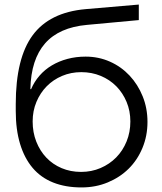

<svg xmlns="http://www.w3.org/2000/svg" viewBox="-20 -808 708 841"><path d="M113 -418Q116 -548 177.5 -618Q239 -688 361 -699L588 -720V-788L355 -768Q197 -754 123 -653.5Q49 -553 49 -352V-322Q49 -240 68 -177.5Q87 -115 123 -72.5Q159 -30 213 -8.5Q267 13 337 13Q399 13 452 -9Q505 -31 543.5 -69Q582 -107 604 -160Q626 -213 626 -274Q626 -334 605 -386Q584 -438 547.5 -477Q511 -516 461.5 -538Q412 -560 355 -560Q313 -560 275.5 -550Q238 -540 207 -521.5Q176 -503 153 -476.5Q130 -450 116 -417ZM335 -55Q289 -55 250 -71.5Q211 -88 183 -117.5Q155 -147 139 -187.5Q123 -228 123 -276Q123 -322 139.5 -361.5Q156 -401 184.5 -430Q213 -459 252 -475.5Q291 -492 336 -492Q382 -492 421.5 -475.5Q461 -459 489.5 -430Q518 -401 534.5 -361.5Q551 -322 551 -276Q551 -229 534.5 -188.5Q518 -148 489 -118.5Q460 -89 420.5 -72Q381 -55 335 -55Z"/></svg>

Font: Involve
Style: Regular
Weight: 400
Designer: Stefan Peev
Foundry: Context Ltd.
Version: Version 1.001